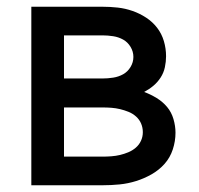

<svg xmlns="http://www.w3.org/2000/svg" viewBox="-20 -550 590 570"><path d="M284 0H73V-530H284Q307 -530 329.5 -527.5Q352 -525 373.5 -517.5Q395 -510 414 -497.5Q433 -485 446.5 -467.5Q460 -450 466.5 -428Q473 -406 473 -383Q473 -367 469.5 -350.5Q466 -334 457 -320Q448 -306 435.5 -295.5Q423 -285 408 -277Q427 -270 445 -259Q463 -248 476 -232.5Q489 -217 495 -196.5Q501 -176 501 -156Q501 -131 493 -106.5Q485 -82 468.5 -63.5Q452 -45 430 -32.5Q408 -20 384 -12.5Q360 -5 335 -2.5Q310 0 284 0ZM170 -317H284Q300 -317 316 -319.5Q332 -322 345.5 -329.5Q359 -337 367.5 -351Q376 -365 376 -381Q376 -397 367.5 -411Q359 -425 345.5 -432.5Q332 -440 316 -442.5Q300 -445 284 -445H170ZM170 -85H284Q297 -85 310.5 -86Q324 -87 336.5 -90Q349 -93 361 -98Q373 -103 383 -111.5Q393 -120 398.5 -132Q404 -144 404 -157V-158Q404 -171 399 -183Q394 -195 384 -204Q374 -213 361.5 -218Q349 -223 336.5 -226Q324 -229 311 -230Q298 -231 284 -231H170Z"/></svg>

Font: Lode Dark
Style: Bold
Weight: 700
Monospace: yes
Designer: Belleve Invis
Foundry: Belleve Invis
Version: Version 29.2.0; ttfautohint (v1.8.3)